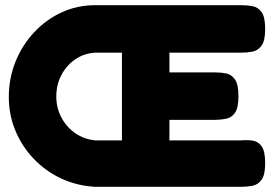

<svg xmlns="http://www.w3.org/2000/svg" viewBox="-20 -711 1056 740"><path d="M346 9Q276 5 216 -23Q156 -51 110.5 -98.5Q65 -146 39.5 -207Q14 -268 14 -337Q14 -410 40 -474Q66 -538 112 -587Q158 -636 218 -663.5Q278 -691 347 -691H910Q933 -691 954 -687Q975 -683 988.5 -664Q1002 -645 1002 -599Q1002 -554 988 -535Q974 -516 953 -512Q932 -508 910 -508H633V-432H808Q831 -432 851.5 -428Q872 -424 885.5 -405Q899 -386 899 -340Q899 -295 885.5 -276Q872 -257 850.5 -253Q829 -249 806 -249H633V-170H910Q933 -172 954 -169Q975 -166 988.5 -147Q1002 -128 1002 -82Q1002 -37 988 -18Q974 1 953 5Q932 9 910 9ZM347 -170H450V-508H348Q305 -506 271 -483Q237 -460 217 -422.5Q197 -385 197 -339Q197 -295 217 -257.5Q237 -220 271 -197Q305 -174 347 -170Z"/></svg>

Font: Fredoka Light
Style: Regular
Weight: 300
Designer: Ben Nathan
Foundry: Milena B. Brandão, Ben Nathan
Version: Version 2.001